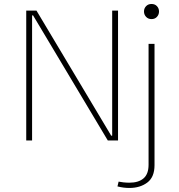

<svg xmlns="http://www.w3.org/2000/svg" viewBox="-20 -703 894 961"><path d="M700.7 -645.5Q700.7 -661.1 711.2 -672.1Q721.7 -683.1 738.3 -683.1Q755.4 -683.1 765.6 -672.1Q775.9 -661.1 775.9 -645.5Q775.9 -629.9 765.6 -618.7Q755.4 -607.4 738.3 -607.4Q721.7 -607.4 711.2 -618.7Q700.7 -629.9 700.7 -645.5ZM567.9 230 573.7 206.1Q582.5 208 597.4 209.7Q612.3 211.4 627.9 211.4Q673.3 211.4 698.5 189.7Q723.6 168 723.6 121.6V-483.4H753.4V123.5Q753.4 183.6 717.3 210.7Q681.2 237.8 627.4 237.8Q597.7 237.8 567.9 230ZM541.5 -649.9H570.8V0H519.5L145.5 -626H140.6V0H111.3V-649.9H162.6L536.6 -23.9H541.5Z"/></svg>

Font: Estedad-FD Thin
Style: Regular
Weight: 100
Designer: Amin Abedi
Version: Version 7.3